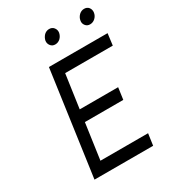

<svg xmlns="http://www.w3.org/2000/svg" viewBox="-211 -1004 1003 1117"><g transform="rotate(-30 290.5 -445.5)"><path d="M298 -891Q279 -891 264 -877Q250 -862 246 -843Q243 -824 255 -809Q266 -795 285 -795Q305 -795 320 -809Q334 -823 338 -843Q341 -862 329 -877Q318 -891 298 -891ZM533 -891Q514 -891 499 -877Q484 -862 481 -843Q477 -824 489 -809Q500 -795 519 -795Q539 -795 554 -809Q569 -823 572 -843Q575 -862 564 -877Q553 -891 533 -891ZM89 0H483L494 -78H174L208 -318H466L477 -397H219L251 -622H571L581 -700H187Z"/></g></svg>

Font: Unageo
Style: Regular-Italic
Weight: 400
Designer: Richard Sepsi
Foundry: Richard Sepsi
Version: Version 2.000